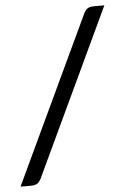

<svg xmlns="http://www.w3.org/2000/svg" viewBox="-52 -703 507 781"><g transform="rotate(-5 202.0 -312.5)"><path d="M84 15Q76 30 67 35Q58 40 41 40H0L320 -640Q328 -655 337 -660Q346 -665 363 -665H404Z"/></g></svg>

Font: Changa ExtraLight SemiBold
Style: Regular
Weight: 600
Version: Version 3.002; ttfautohint (v1.8.2)